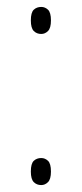

<svg xmlns="http://www.w3.org/2000/svg" viewBox="-20 -529 237 554"><path d="M99 -431Q86 -431 77.5 -439.5Q69 -448 69 -470Q69 -493 77.5 -501Q86 -509 99 -509Q110 -509 118.5 -501Q127 -493 127 -470Q127 -448 118.5 -439.5Q110 -431 99 -431ZM99 5Q86 5 77.5 -3.5Q69 -12 69 -34Q69 -57 77.5 -65Q86 -73 99 -73Q110 -73 118.5 -65Q127 -57 127 -34Q127 -12 118.5 -3.5Q110 5 99 5Z"/></svg>

Font: Noto Serif Khmer Condensed Thin
Style: Regular
Weight: 250
Width: 3
Designer: Danh Hong and the Monotype Design Team
Foundry: Monotype Imaging Inc.
Version: Version 2.004